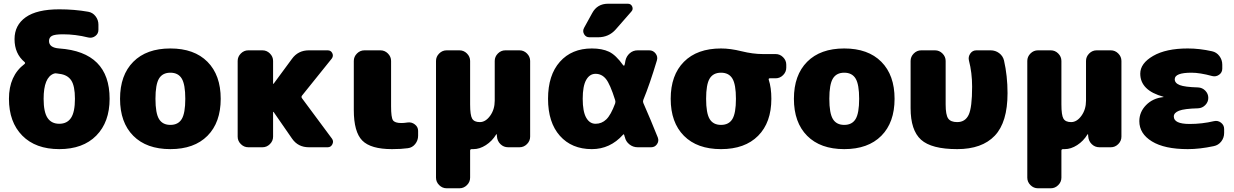

<svg xmlns="http://www.w3.org/2000/svg" viewBox="-20 -790 6620 1030"><path d="M382 -260Q382 -329 362 -359Q342 -389 298 -394Q293 -394 285 -396Q276 -398 269 -395Q214 -375 214 -260Q214 -189 235 -157.5Q256 -126 298 -126Q340 -126 361 -157.5Q382 -189 382 -260ZM298 -530Q568 -511 568 -260Q568 -135 496.5 -62.5Q425 10 298 10Q171 10 99.5 -62.5Q28 -135 28 -260Q28 -384 112 -447Q117 -452 112 -457Q58 -502 58 -580Q58 -655 118 -697.5Q178 -740 298 -740Q379 -740 453 -727Q477 -723 492.5 -703Q508 -683 508 -658V-630Q508 -609 491 -596.5Q474 -584 453 -589Q385 -606 318 -606Q274 -606 258.5 -597.5Q243 -589 243 -570Q243 -534 298 -530Z M833 -151.5Q852 -120 894 -120Q936 -120 955 -151.5Q974 -183 974 -260Q974 -337 955 -368.5Q936 -400 894 -400Q852 -400 833 -368.5Q814 -337 814 -260Q814 -183 833 -151.5ZM695 -458.5Q766 -530 894 -530Q1022 -530 1093 -458.5Q1164 -387 1164 -260Q1164 -133 1093 -61.5Q1022 10 894 10Q766 10 695 -61.5Q624 -133 624 -260Q624 -387 695 -458.5Z M1600 -263 1761 -46Q1771 -32 1763 -16Q1755 0 1738 0H1637Q1579 0 1547 -46L1448 -189Q1448 -190 1446 -190Q1445 -190 1445 -189V-57Q1445 -34 1428 -17Q1411 0 1388 0H1312Q1289 0 1272 -17Q1255 -34 1255 -57V-463Q1255 -486 1272 -503Q1289 -520 1312 -520H1388Q1411 -520 1428 -503Q1445 -486 1445 -463V-341Q1445 -340 1446 -340L1448 -341L1546 -474Q1579 -520 1637 -520H1738Q1755 -520 1762.5 -505Q1770 -490 1760 -476L1600 -277Q1595 -270 1600 -263Z M2167 -133Q2188 -136 2205.5 -122.5Q2223 -109 2223 -88V-62Q2223 -37 2207.5 -17.5Q2192 2 2168 5Q2133 10 2083 10Q1969 10 1923.5 -36Q1878 -82 1878 -200V-463Q1878 -486 1895 -503Q1912 -520 1935 -520H2021Q2044 -520 2061 -503Q2078 -486 2078 -463V-220Q2078 -160 2088 -145Q2098 -130 2133 -130Q2148 -130 2167 -133Z M2767 -520Q2790 -520 2807 -503Q2824 -486 2824 -463V-57Q2824 -34 2807 -17Q2790 0 2767 0H2706Q2682 0 2665 -16.5Q2648 -33 2646 -57L2645 -69Q2645 -70 2644 -70Q2642 -70 2642 -69Q2620 -33 2586.5 -11.5Q2553 10 2520 10H2511Q2502 10 2502 18V163Q2502 186 2485 203Q2468 220 2445 220H2376Q2353 220 2336 203Q2319 186 2319 163V-463Q2319 -486 2336 -503Q2353 -520 2376 -520H2445Q2468 -520 2485 -503Q2502 -486 2502 -463V-230Q2502 -172 2513 -153.5Q2524 -135 2554 -135Q2585 -135 2609.5 -169Q2634 -203 2634 -250V-463Q2634 -486 2651 -503Q2668 -520 2691 -520Z M3280 -235Q3283 -244 3280 -253Q3253 -339 3230.5 -366.5Q3208 -394 3175 -394Q3143 -394 3124.5 -361Q3106 -328 3106 -260Q3106 -192 3124.5 -159Q3143 -126 3175 -126Q3208 -126 3232.5 -149.5Q3257 -173 3280 -235ZM3431 -238Q3471 -147 3509 -52Q3516 -33 3504.5 -16.5Q3493 0 3473 0H3401Q3376 0 3356.5 -15.5Q3337 -31 3332 -55Q3331 -56 3330 -60Q3329 -64 3329 -65Q3326 -73 3322 -67Q3253 10 3155 10Q3047 10 2983.5 -61.5Q2920 -133 2920 -260Q2920 -387 2983.5 -458.5Q3047 -530 3155 -530Q3210 -530 3247 -512.5Q3284 -495 3323 -440Q3325 -438 3327 -438Q3329 -438 3330 -440Q3331 -444 3333 -452Q3335 -460 3335 -464Q3340 -488 3358 -504Q3376 -520 3401 -520H3463Q3484 -520 3497 -503Q3510 -486 3504 -466Q3466 -339 3431 -254Q3428 -246 3431 -238ZM3242 -770H3348Q3365 -770 3371.5 -755Q3378 -740 3367 -728L3283 -632Q3246 -590 3188 -590H3142Q3123 -590 3113.5 -606.5Q3104 -623 3113 -640L3157 -720Q3184 -770 3242 -770Z M3787 -151.5Q3806 -120 3848 -120Q3890 -120 3909 -151.5Q3928 -183 3928 -260Q3928 -337 3909 -368.5Q3890 -400 3848 -400Q3806 -400 3787 -368.5Q3768 -337 3768 -260Q3768 -183 3787 -151.5ZM4141 -500Q4164 -500 4181 -483Q4198 -466 4198 -443V-427Q4198 -404 4181 -387Q4164 -370 4141 -370H4110Q4102 -370 4104 -362Q4118 -320 4118 -260Q4118 -133 4047 -61.5Q3976 10 3848 10Q3720 10 3649 -61.5Q3578 -133 3578 -260Q3578 -387 3649 -458.5Q3720 -530 3848 -530Q3898 -530 3958.5 -515Q4019 -500 4073 -500Z M4448 -151.5Q4467 -120 4509 -120Q4551 -120 4570 -151.5Q4589 -183 4589 -260Q4589 -337 4570 -368.5Q4551 -400 4509 -400Q4467 -400 4448 -368.5Q4429 -337 4429 -260Q4429 -183 4448 -151.5ZM4310 -458.5Q4381 -530 4509 -530Q4637 -530 4708 -458.5Q4779 -387 4779 -260Q4779 -133 4708 -61.5Q4637 10 4509 10Q4381 10 4310 -61.5Q4239 -133 4239 -260Q4239 -387 4310 -458.5Z M5294 -520Q5320 -520 5340 -505Q5360 -490 5366 -466Q5385 -383 5385 -290Q5385 -134 5316.5 -62Q5248 10 5115 10Q4977 10 4921 -40.5Q4865 -91 4865 -210V-463Q4865 -486 4882 -503Q4899 -520 4922 -520H4996Q5019 -520 5036 -503Q5053 -486 5053 -463V-230Q5053 -174 5066.5 -154.5Q5080 -135 5115 -135Q5158 -135 5176.5 -174Q5195 -213 5195 -325Q5195 -400 5178 -465Q5173 -485 5185 -502.5Q5197 -520 5218 -520Z M5939 -520Q5962 -520 5979 -503Q5996 -486 5996 -463V-57Q5996 -34 5979 -17Q5962 0 5939 0H5878Q5854 0 5837 -16.5Q5820 -33 5818 -57L5817 -69Q5817 -70 5816 -70Q5814 -70 5814 -69Q5792 -33 5758.5 -11.5Q5725 10 5692 10H5683Q5674 10 5674 18V163Q5674 186 5657 203Q5640 220 5617 220H5548Q5525 220 5508 203Q5491 186 5491 163V-463Q5491 -486 5508 -503Q5525 -520 5548 -520H5617Q5640 -520 5657 -503Q5674 -486 5674 -463V-230Q5674 -172 5685 -153.5Q5696 -135 5726 -135Q5757 -135 5781.5 -169Q5806 -203 5806 -250V-463Q5806 -486 5823 -503Q5840 -520 5863 -520Z M6492 -140Q6513 -145 6530 -132Q6547 -119 6547 -98V-77Q6547 -51 6531.5 -31Q6516 -11 6491 -6Q6416 10 6352 10Q6227 10 6159.5 -31.5Q6092 -73 6092 -140Q6092 -189 6128 -226Q6164 -263 6220 -269Q6222 -269 6222 -270Q6222 -271 6221 -271Q6097 -305 6097 -395Q6097 -450 6166 -490Q6235 -530 6352 -530Q6415 -530 6482 -515Q6506 -510 6521.5 -489.5Q6537 -469 6537 -443V-422Q6537 -401 6520 -389Q6503 -377 6483 -382Q6417 -400 6372 -400Q6282 -400 6282 -365Q6282 -344 6309 -333.5Q6336 -323 6407 -321Q6430 -320 6446 -303.5Q6462 -287 6462 -265Q6462 -243 6446 -226.5Q6430 -210 6407 -209Q6333 -207 6305 -196Q6277 -185 6277 -165Q6277 -125 6362 -125Q6429 -125 6492 -140Z"/></svg>

Font: Rounded Mplus 1c Black
Style: Regular
Weight: 900
Version: Version 1.059.20150529